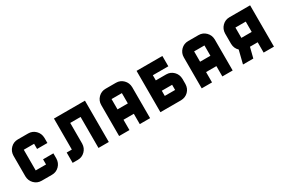

<svg xmlns="http://www.w3.org/2000/svg" viewBox="63 -1424 3343 2281"><g transform="rotate(-30 1735.0 -283.5)"><path d="M495.6 -141.6Q494.1 -81.5 453.4 -40.8Q412.6 0 354 0H212.4Q153.8 0 113 -40.8Q72.3 -81.5 70.8 -141.6V-425.3Q72.3 -485.4 113 -526.1Q153.8 -566.9 212.4 -566.9H354Q412.6 -566.9 453.4 -526.1Q494.1 -485.4 495.6 -425.3V-354.5H354V-425.3H212.4V-141.6H354V-212.4H495.6Z M708 -566.9H1133.3V0H991.7V-425.3H849.6V-141.6Q848.1 -81.5 807.4 -40.8Q766.6 0 708 0H637.2V-141.6H708Z M1699.7 0H1558.1V-141.6H1416.5V0H1274.9V-425.3Q1274.9 -483.9 1316.9 -526.4Q1357.9 -566.9 1416.5 -566.9H1558.1Q1616.7 -566.9 1657.5 -526.1Q1698.2 -485.4 1699.7 -425.3ZM1558.1 -283.7V-425.3H1416.5V-283.7Z M2124.5 -141.6V-212.4H1982.9V-141.6ZM2124.5 -354.5Q2183.1 -354.5 2223.9 -313.7Q2264.6 -272.9 2266.1 -212.4V-141.6Q2264.6 -81.5 2224.9 -41.5Q2185.1 -1.5 2124.5 0H1841.3V-566.9H2195.3V-425.3H1982.9V-354.5Z M2832.5 0H2690.9V-141.6H2549.3V0H2407.7V-425.3Q2407.7 -483.9 2449.7 -526.4Q2490.7 -566.9 2549.3 -566.9H2690.9Q2749.5 -566.9 2790.3 -526.1Q2831.1 -485.4 2832.5 -425.3ZM2690.9 -283.7V-425.3H2549.3V-283.7Z M3115.7 -283.7H3257.3V-425.3H3115.7ZM3115.7 -566.9H3398.9V0H3257.3V-141.6H3151.4L3115.7 0H2974.1L3019 -179.7Q2975.6 -220.2 2974.1 -283.2V-425.3Q2975.6 -485.4 3016.4 -526.1Q3057.1 -566.9 3115.7 -566.9Z"/></g></svg>

Font: Blazma
Style: Regular
Weight: 400
Designer: GGBotNet
Version: 1.00